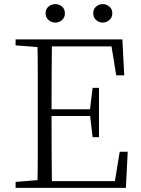

<svg xmlns="http://www.w3.org/2000/svg" viewBox="-20 -915 686 935"><path d="M249 -805Q231 -805 216.5 -817.5Q202 -830 202 -850Q202 -871 216.5 -883Q231 -895 249 -895Q268 -895 282 -883Q296 -871 296 -850Q296 -830 282 -817.5Q268 -805 249 -805ZM481 -805Q462 -805 448 -817.5Q434 -830 434 -850Q434 -871 448 -883Q462 -895 481 -895Q498 -895 512.5 -883Q527 -871 527 -850Q527 -830 512.5 -817.5Q498 -805 481 -805ZM56 0V-29L188 -40H198V0ZM162 0Q164 -83 164 -166Q164 -249 164 -333V-390Q164 -474 164 -557.5Q164 -641 162 -723H233Q232 -641 231.5 -556Q231 -471 231 -377V-357Q231 -255 231.5 -169Q232 -83 233 0ZM198 0V-33H569L536 -11L563 -176H602L593 0ZM198 -350V-383H436V-350ZM431 -247 418 -358V-379L431 -487H462V-247ZM56 -694V-723H198V-684H188ZM546 -548 519 -714 553 -689H198V-723H576L585 -548Z"/></svg>

Font: Noto Serif JP
Style: Regular
Weight: 200
Designer: Ryoko NISHIZUKA 西塚涼子 (kana & ideographs); Frank Grießhammer (Latin, Greek & Cyrillic); Wenlong ZHANG 张文龙 (bopomofo); San
Foundry: Adobe
Version: Version 2.001;hotconv 1.1.0;makeotfexe 2.6.0